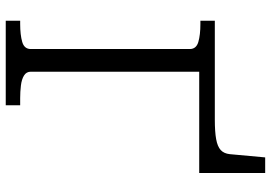

<svg xmlns="http://www.w3.org/2000/svg" viewBox="-154 -766 921 652"><g transform="rotate(90 306.0 -440.5)"><path d="M224 -657V-85Q224 -70 237 -62Q250 -54 271 -51.5Q292 -49 314 -49H338V0H51V-49H62Q99 -49 123 -56Q147 -63 147 -85V-625Q147 -647 123 -654Q99 -661 62 -661H51V-710H387Q428 -710 453 -714.5Q478 -719 490 -730Q502 -741 504 -761L515 -881H568V-657Z"/></g></svg>

Font: Roboto Serif Light
Style: Regular
Weight: 300
Designer: Greg Gazdowicz
Foundry: Commercial Type
Version: Version 1.008